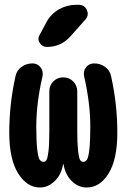

<svg xmlns="http://www.w3.org/2000/svg" viewBox="-20 -790 540 819"><path d="M381.8 -519.5Q408.2 -519.5 428.7 -504.4Q449.2 -489.3 454.1 -463.9Q480.5 -344.7 480.5 -224.6Q480.5 -110.4 443.4 -50.3Q406.2 9.8 349.6 9.8Q314.5 9.8 286.6 -17.1Q258.8 -43.9 251 -88.9Q251 -89.8 250 -89.8Q249 -89.8 249 -88.9Q241.2 -43.9 212.9 -17.1Q184.6 9.8 150.4 9.8Q94.7 9.8 57.1 -50.8Q19.5 -111.3 19.5 -224.6Q19.5 -344.7 45.9 -463.9Q50.8 -489.3 71.3 -504.4Q91.8 -519.5 118.2 -519.5Q140.6 -519.5 153.3 -502.4Q166 -485.4 161.1 -463.9Q134.8 -349.6 134.8 -250Q134.8 -188.5 138.7 -153.8Q142.6 -119.1 148.9 -109.4Q155.3 -99.6 165 -99.6Q173.8 -99.6 178.7 -108.4Q183.6 -117.2 187 -146.5Q190.4 -175.8 190.4 -230.5V-400.4Q190.4 -425.8 207.5 -442.9Q224.6 -460 250 -460Q275.4 -460 292.5 -442.4Q309.6 -424.8 309.6 -400.4V-230.5Q309.6 -176.8 313 -147Q316.4 -117.2 321.3 -108.4Q326.2 -99.6 335 -99.6Q344.7 -99.6 351.1 -109.4Q357.4 -119.1 361.3 -153.8Q365.2 -188.5 365.2 -250Q365.2 -349.6 338.9 -463.9Q334 -485.4 346.7 -502.4Q359.4 -519.5 381.8 -519.5ZM315.4 -769.5Q340.8 -769.5 350.6 -747.1Q360.4 -724.6 343.8 -706.1L280.3 -634.8Q240.2 -589.8 179.7 -589.8Q160.2 -589.8 149.4 -606.9Q138.7 -624 149.4 -641.6L178.7 -696.3Q197.3 -730.5 231.4 -750Q265.6 -769.5 304.7 -769.5Z"/></svg>

Font: Rounded-X Mgen+ 1m bold
Style: Bold
Weight: 700
Designer: [Source Han Sans]
Ryoko NISHIZUKA  (kana & ideographs); Paul D. Hunt (Latin, Greek & Cyrillic); Wenlong ZHANG  (bopomofo
Version: Version 1.059.20150602